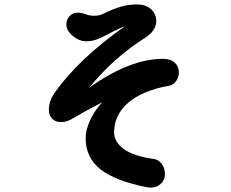

<svg xmlns="http://www.w3.org/2000/svg" viewBox="-20 -797 1040 865"><path d="M786 -470Q786 -450 773.5 -432Q761 -414 742 -411Q621 -389 557.5 -334Q494 -279 494 -200Q494 -159 536.5 -126.5Q579 -94 672 -81Q694 -78 708.5 -59Q723 -40 723 -12Q723 14 704.5 31Q686 48 661 48Q649 48 644 47Q501 19 433.5 -33.5Q366 -86 366 -174Q366 -212 385.5 -254.5Q405 -297 440 -336Q361 -295 300 -259Q278 -247 255 -247Q230 -247 215 -262Q200 -277 200 -304Q200 -338 221 -371Q328 -528 542 -678Q515 -669 463 -641Q435 -626 413.5 -618.5Q392 -611 368 -611Q337 -611 308 -635Q279 -659 279 -686Q279 -709 293.5 -724.5Q308 -740 331 -740Q341 -740 352 -737Q363 -734 367 -733Q373 -730 383 -728Q393 -726 402 -726Q427 -726 443 -734Q488 -756 523 -766.5Q558 -777 597 -777Q637 -777 660.5 -755.5Q684 -734 684 -701Q684 -680 670 -660Q656 -640 628 -623Q489 -534 382 -402Q565 -532 714 -532Q749 -532 767.5 -514.5Q786 -497 786 -470Z"/></svg>

Font: Tsukimi Rounded
Style: Bold
Weight: 700
Designer: Takashi Funayama
Foundry: Takashi Funayama
Version: Version 1.032; ttfautohint (v1.8.3)